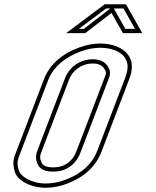

<svg xmlns="http://www.w3.org/2000/svg" viewBox="-20 -878 733 904"><path d="M451.2 -673C419.5 -673 386.7 -666.8 352.9 -654.5C274 -625.8 213.8 -575.2 187 -505L57 -165C43.7 -130.2 38 -114.3 48.6 -72.5C59.9 -27.6 124.5 6 195.5 6C229.6 6 263.8 -0.7 298.1 -14C379.5 -45.7 431.6 -95.2 458.3 -165L588.2 -505C596.4 -526.3 600.6 -546 600.8 -564C601.6 -631.2 537.3 -673 451.2 -673ZM472.4 -552C484.1 -533.9 478.1 -527.6 469.5 -505L339.5 -165C325.1 -127.2 292.8 -90 230.9 -90C201.7 -90 183.7 -96.8 176.8 -110.5C165.1 -133.9 168.3 -145.4 175.8 -165L305.7 -505C319.4 -540.7 358.4 -579 417.8 -579C444.4 -579 462.7 -570 472.4 -552ZM505 -817 558.7 -722H649.9L573.1 -858H473.1L291.2 -722H381.2ZM451.2 -653C532.8 -653 581.4 -615.1 580.8 -564.2C580.6 -549.2 577.1 -531.8 569.6 -512.1L439.6 -172.1C415.1 -108 368.2 -62.8 290.8 -32.6C258.7 -20.1 227 -14 195.5 -14C128.4 -14 75.6 -47.2 68 -77.4C58.3 -115.6 62.4 -122.9 75.7 -157.9L205.7 -497.9C229.9 -561.4 284.7 -608.4 359.7 -635.7C391.7 -647.4 422.1 -653 451.2 -653ZM489.6 -562.2C475 -588.2 448.5 -599 417.8 -599C349.1 -599 303.3 -554.6 287.1 -512.1L157.1 -172.1C149.3 -151.6 144.7 -130 159 -101.5C171.5 -76.5 200.3 -70 230.9 -70C302.5 -70 341.8 -114.8 358.2 -157.9L488.2 -497.9C495.3 -516.6 505.3 -536.9 489.6 -562.2ZM516.1 -838H561.5L615.7 -742H570.3ZM499.5 -838 374.4 -742H351.3L479.8 -838Z"/></svg>

Font: Din Kursivschrift
Style: BreitGhost
Weight: 400
Version: Version 1.089